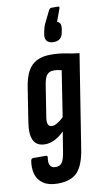

<svg xmlns="http://www.w3.org/2000/svg" viewBox="-102 -794 570 1038"><g transform="rotate(-10 183.0 -275.0)"><path d="M211 -497Q255 -497 292 -489.5Q329 -482 366 -478L285 33Q272 120 237 158Q202 196 128 196Q79 196 49.5 176Q20 156 10.5 122.5Q1 89 8 48Q11 37 20 37H89Q101 37 99 48Q94 75 102 90.5Q110 106 132 106Q156 106 167.5 90Q179 74 186 29L203 -77Q177 -51 151 -38Q125 -25 98 -25Q52 -25 35 -59Q18 -93 29 -160L58 -346Q71 -428 107.5 -462.5Q144 -497 211 -497ZM152 -116Q178 -116 216 -153L255 -404Q244 -407 233.5 -408.5Q223 -410 210 -410Q188 -410 175 -395Q162 -380 156 -340L129 -169Q120 -116 152 -116ZM294 -746Q305 -746 301 -735L276 -666Q287 -662 292 -652.5Q297 -643 294 -623L291 -606Q284 -561 239 -561Q216 -561 204 -573Q192 -585 195 -608L198 -625Q200 -637 203.5 -648.5Q207 -660 214 -674L244 -735Q250 -746 258 -746Z"/></g></svg>

Font: Sofia Sans Extra Condensed
Style: Bold Italic
Weight: 700
Italic angle: -9°
Designer: Botio Nikoltchev, Ani Petrova
Foundry: lettersoup
Version: Version 4.101